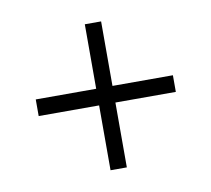

<svg xmlns="http://www.w3.org/2000/svg" viewBox="-57 -600 613 557"><g transform="rotate(-10 250.0 -322.0)"><path d="M226 -298H48V-347H226V-537H274V-347H452V-298H274V-107H226Z"/></g></svg>

Font: Noto Sans Gurmukhi UI SemiCondensed Light
Style: Regular
Weight: 300
Width: 4
Designer: Jelle Bosma - Monotype Design Team
Foundry: Monotype Imaging Inc.
Version: Version 2.004; ttfautohint (v1.8.4.7-5d5b)